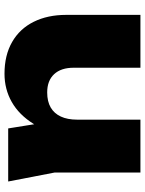

<svg xmlns="http://www.w3.org/2000/svg" viewBox="82 -694 629 832"><g transform="rotate(90 396.0 -278.5)"><path d="M300 16Q220 16 162.5 -17Q105 -50 75 -110.5Q45 -171 45 -251V-573H274V-284Q274 -229 302 -199Q330 -169 381 -169Q420 -169 446 -184Q472 -199 485.5 -228Q499 -257 499 -299L568 -263Q556 -172 517 -109.5Q478 -47 422.5 -15.5Q367 16 300 16ZM537 0 499 -237V-573H728V-202L767 0Z"/></g></svg>

Font: Unbounded ExtraBold
Style: Regular
Weight: 800
Designer: Luke Prowse, Jean-Baptiste Morizot, Fátima Lázaro, Florian Runge
Foundry: NaN
Version: Version 1.701;gftools[0.9.28.dev5+ged2979d]